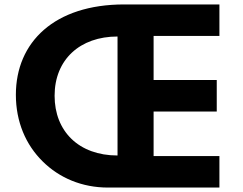

<svg xmlns="http://www.w3.org/2000/svg" viewBox="-20 -845 1094 865"><path d="M968.5 0V-142H672V-342.5H956.5V-484.5H672V-683H968.5V-825H539.5C225 -825 51.5 -655 51.5 -418C51.5 -296.5 96 -193 172 -118C247.5 -43 350 0 466.5 0ZM509.5 -144.5C334.5 -144.5 226 -254 226 -413.5C226 -577 340.5 -680.5 509.5 -680.5Z"/></svg>

Font: Spartan
Style: Bold
Weight: 700
Designer: Matt Bailey, Mirko Velimirovic
Foundry: Matt Bailey
Version: Version 1.003